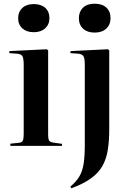

<svg xmlns="http://www.w3.org/2000/svg" viewBox="-20 -788 693 1037"><path d="M162 -614Q124 -614 101 -634.5Q78 -655 78 -690Q78 -724 100.5 -745Q123 -766 162 -766Q202 -766 224.5 -745.5Q247 -725 247 -690Q247 -656 224 -635Q201 -614 162 -614ZM36 0V-12L83 -17Q98 -18 103 -28Q108 -38 108 -63V-437Q108 -470 102 -483Q96 -496 73 -498L30 -501L31 -512L233 -522L240 -516V-61Q240 -37 245.5 -28.5Q251 -20 267 -18L315 -11V0ZM491 -612Q452 -612 429 -633Q406 -654 406 -690Q406 -725 428.5 -746.5Q451 -768 491 -768Q532 -768 554.5 -747Q577 -726 577 -690Q577 -655 554 -633.5Q531 -612 491 -612ZM365 229 360 220Q393 192 409.5 163.5Q426 135 432 94.5Q438 54 438 -9V-437Q438 -470 431.5 -483Q425 -496 403 -498L360 -501L361 -512L563 -522L570 -516V-91Q570 -26 562 23Q554 72 532.5 109.5Q511 147 470.5 176Q430 205 365 229Z"/></svg>

Font: Literata 72pt SemiBold
Style: Regular
Weight: 600
Designer: Latin by Veronika Burian and Jose Scaglione. Greek by Irene Vlachou. Cyrillic by Vera Evstafieva.
Foundry: TypeTogether
Version: Version 3.002